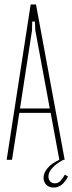

<svg xmlns="http://www.w3.org/2000/svg" viewBox="-20 -719 326 864"><path d="M118 -699H142L271 0H247L208 -211H67L34 0H10ZM124 -582 70 -231H204L139 -582L137 -622H125ZM286 75Q261 125 221 125Q201 125 188.5 112.5Q176 100 176 81Q176 59 194 37.5Q212 16 249 -1H267Q235 16 216.5 35.5Q198 55 198 75Q198 89 206 97.5Q214 106 227 106Q242 106 252.5 94.5Q263 83 272 67Z"/></svg>

Font: Moniqa Thin Paragraph
Style: Regular
Weight: 100
Designer: Rajesh Rajput
Foundry: Rajesh Rajput
Version: Version 1.000